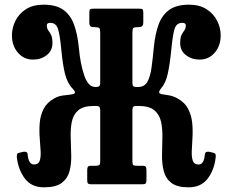

<svg xmlns="http://www.w3.org/2000/svg" viewBox="-20 -787 993 820"><path d="M901 -114Q895 -61 866.8 -24Q838.5 13 785.5 13Q736.5 13 712 -5.8Q687.5 -24.5 679.5 -55.5Q671.5 -86.5 672 -123.8Q672.5 -161 673.5 -198Q674.5 -235 668 -266Q661.5 -297 639.5 -315.8Q617.5 -334.5 571.5 -334.5H565Q553.5 -334.5 549.8 -331.5Q546 -328.5 545.5 -318V-99Q545.5 -85 549.5 -82Q553.5 -79 568 -79H589.5Q600 -79 602.8 -74.5Q605.5 -70 605.5 -60V-17Q605.5 -7.5 602.2 -3.8Q599 0 589.5 0H368.5Q359 0 355.8 -3.8Q352.5 -7.5 352.5 -17V-60Q352.5 -70 355.2 -74.5Q358 -79 368.5 -79H385Q399.5 -79 403.8 -82Q408 -85 408 -99V-318Q407 -328.5 403.2 -331.5Q399.5 -334.5 388.5 -334.5H381.5Q335.5 -334.5 314 -315.8Q292.5 -297 286.5 -266Q280.5 -235 282 -197.8Q283.5 -160.5 284.2 -123.5Q285 -86.5 276.8 -55.5Q268.5 -24.5 243.5 -5.8Q218.5 13 167.5 13Q114.5 13 86.5 -24Q58.5 -61 52 -114Q51.5 -121 52.5 -127Q53.5 -133 64 -135L81 -139Q97 -140.5 98 -129Q101.5 -84.5 125 -84.5Q144 -84.5 149.5 -100.2Q155 -116 153.5 -142Q152 -168 149.5 -199.5Q147 -231 149.8 -263Q152.5 -295 166.5 -322.2Q180.5 -349.5 212 -367Q229 -376.5 247.8 -379Q266.5 -381.5 280.8 -383Q295 -384.5 299.2 -389.2Q303.5 -394 291 -407.5Q267.5 -431.5 257.5 -472Q247.5 -512.5 241.5 -578Q236.5 -632.5 228.5 -661Q220.5 -689.5 194.5 -689.5Q180 -689.5 180 -679Q180 -665.5 186 -657.5Q192 -649.5 198 -638.2Q204 -627 204 -603Q204 -570.5 179.5 -551.5Q155 -532.5 121 -532.5Q82 -532.5 56.5 -562Q31 -591.5 31 -636Q31 -668.5 46 -698.5Q61 -728.5 91 -747.8Q121 -767 166 -767Q220 -767 250.8 -744.8Q281.5 -722.5 296.2 -681.8Q311 -641 316.5 -585.5Q323 -513 340 -464.2Q357 -415.5 387 -415.5H390Q400 -415.5 403.5 -418.5Q407 -421.5 408 -431.5V-647Q408 -663.5 404 -667.2Q400 -671 384 -671H380.5Q371 -671 366.2 -675Q361.5 -679 361.5 -692V-733Q361.5 -744.5 364.8 -747.2Q368 -750 379.5 -750H574Q585 -750 588.5 -747.2Q592 -744.5 592 -733V-692Q592 -679 586.2 -675Q580.5 -671 571 -671H567.5Q553 -671 549.2 -667.2Q545.5 -663.5 545.5 -647V-431.5Q546 -421.5 549.8 -418.5Q553.5 -415.5 563 -415.5H570Q597 -415.5 609.5 -437.8Q622 -460 627.2 -498.5Q632.5 -537 637 -585.5Q642.5 -641 657.2 -681.8Q672 -722.5 702.8 -744.8Q733.5 -767 787.5 -767Q832 -767 862 -747.8Q892 -728.5 907.2 -698.5Q922.5 -668.5 922.5 -636Q922.5 -591.5 897 -562Q871.5 -532.5 832.5 -532.5Q798.5 -532.5 774 -551.5Q749.5 -570.5 749.5 -603Q749.5 -627 755.5 -638.2Q761.5 -649.5 767.5 -657.5Q773.5 -665.5 773.5 -679Q773.5 -689.5 758.5 -689.5Q732.5 -689.5 724.8 -661Q717 -632.5 712 -578Q705.5 -512.5 696.5 -472.2Q687.5 -432 669 -411Q657.5 -396.5 660 -391.2Q662.5 -386 674.5 -384.2Q686.5 -382.5 703.5 -379.5Q720.5 -376.5 737.5 -367Q769.5 -349.5 783.5 -322.2Q797.5 -295 800.8 -263Q804 -231 802 -199.5Q800 -168 799 -142Q798 -116 803.5 -100.2Q809 -84.5 828 -84.5Q852 -84.5 855 -129Q856.5 -140.5 872.5 -139L889.5 -135Q899.5 -133 900.8 -127Q902 -121 901 -114Z"/></svg>

Font: Besley* Condensed Semi
Style: Regular
Weight: 600
Width: 3
Designer: Owen Earl
Foundry: indestructible type*
Version: Version 3.000; ttfautohint (v1.8.3)